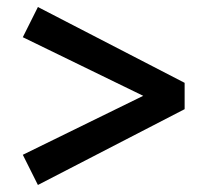

<svg xmlns="http://www.w3.org/2000/svg" viewBox="-20 -598 584 547"><path d="M88 -578 506 -362V-287L88 -71L45 -157L388 -325L45 -492Z"/></svg>

Font: TypoPRO Source Serif Pro
Style: Bold
Weight: 700
Designer: Frank Grießhammer
Foundry: Adobe Systems Incorporated
Version: Version 1.017;PS 1.0;hotconv 1.0.79;makeotf.lib2.5.61930